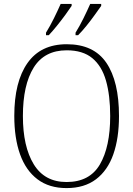

<svg xmlns="http://www.w3.org/2000/svg" viewBox="-20 -951 682 981"><path d="M320 10Q231 10 171.5 -35Q112 -80 82.5 -162.5Q53 -245 53 -359Q53 -533 120.5 -629Q188 -725 321 -725Q459 -725 523.5 -630Q588 -535 588 -358Q588 -245 559 -162.5Q530 -80 470.5 -35Q411 10 320 10ZM320 -21Q438 -21 490.5 -111Q543 -201 543 -358Q543 -464 521.5 -539Q500 -614 451.5 -654Q403 -694 321 -694Q207 -694 152 -605.5Q97 -517 97 -358Q97 -202 152.5 -111.5Q208 -21 320 -21ZM366 -784Q387 -818 406.5 -857.5Q426 -897 441 -931H497V-921Q485 -904 465 -876Q445 -848 422 -819.5Q399 -791 379 -771H366ZM215 -784Q236 -818 255.5 -857.5Q275 -897 290 -931H346V-921Q335 -904 314.5 -876Q294 -848 271 -819.5Q248 -791 229 -771H215Z"/></svg>

Font: Noto Serif SemiCondensed ExtraLight
Style: Regular
Weight: 200
Width: 4
Designer: Monotype Design Team
Foundry: Monotype Imaging Inc.
Version: Version 2.014